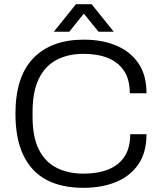

<svg xmlns="http://www.w3.org/2000/svg" viewBox="-20 -888 772 920"><path d="M379 12Q274 12 201.5 -27Q129 -66 91.5 -145Q54 -224 54 -343Q54 -521 140 -609.5Q226 -698 381 -698Q470 -698 537.5 -669.5Q605 -641 643.5 -584.5Q682 -528 682 -441H602Q602 -506 575 -547.5Q548 -589 498.5 -609.5Q449 -630 380 -630Q306 -630 251 -601Q196 -572 166 -510.5Q136 -449 136 -350V-329Q136 -232 166 -172Q196 -112 251 -84Q306 -56 381 -56Q450 -56 500 -76.5Q550 -97 577 -138.5Q604 -180 604 -245H682Q682 -157 642.5 -100Q603 -43 535 -15.5Q467 12 379 12ZM238 -736 344 -868H419L525 -736H452L362 -847H401L312 -736Z"/></svg>

Font: Archivo SemiBold Light
Style: Regular
Weight: 300
Version: Version 2.001